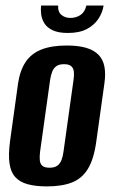

<svg xmlns="http://www.w3.org/2000/svg" viewBox="-20 -668 411 696"><path d="M150 7.7Q109 7.7 80.6 -0.1Q52.1 -7.8 35.6 -25.8Q19.1 -43.8 14.5 -75.5Q9.9 -107.1 16.3 -155.7L45.5 -365.9Q52.6 -412.9 72.8 -443.2Q93 -473.5 129.7 -488.3Q166.4 -503 222 -503Q264 -503 292.5 -494.6Q320.9 -486.1 337.3 -469.2Q353.6 -452.2 358.5 -426.5Q363.5 -400.8 358.5 -365.9L329.2 -156.4Q320.5 -91.6 298.7 -56Q277 -20.4 240.5 -6.4Q204 7.7 150 7.7ZM159.5 -60Q177.5 -60 187.6 -67.3Q197.6 -74.6 202.9 -88Q208.1 -101.3 210.1 -117.7L246.5 -377.9Q249.1 -395 247.8 -407.9Q246.5 -420.7 238.3 -428Q230.2 -435.3 212.2 -435.3Q194.1 -435.3 184.1 -428Q174 -420.7 169.1 -407.9Q164.2 -395 161.6 -377.9L125.2 -117.7Q123.2 -101.3 124.2 -88Q125.2 -74.6 133.3 -67.3Q141.5 -60 159.5 -60ZM226 -548.5Q191.1 -548.5 170.5 -558.5Q149.9 -568.5 140.5 -584.1Q131.1 -599.7 129.2 -616.8Q127.2 -633.8 128.9 -647.9H190.8Q189.1 -625.4 202.4 -614.2Q215.6 -603 235.1 -603Q256 -603 271.8 -613.7Q287.7 -624.4 293 -647.9H355.6Q351.6 -622.3 336.6 -599.6Q321.5 -576.8 294.5 -562.6Q267.5 -548.5 226 -548.5Z"/></svg>

Font: Alumni Sans SC Thin
Style: Italic
Weight: 100
Italic angle: -8°
Designer: Robert E. Leuschke
Foundry: Robert E. Leuschke
Version: Version 1.016